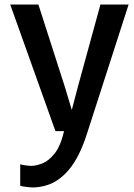

<svg xmlns="http://www.w3.org/2000/svg" viewBox="-20 -577 591 845"><path d="M69 240V146Q77.5 149 93.8 151Q110 153 118 153Q138.5 153 166.2 142.2Q194 131.5 220.2 98.8Q246.5 66 262 0H224L25 -557H149L265 -196L296 -93L323 -196L422 -557H546L361 17Q328 117.5 282.5 170.8Q237 224 183 239Q172.5 242.5 155.5 245.2Q138.5 248 127 248Q116 248 94.8 245.5Q73.5 243 69 240Z"/></svg>

Font: Merriweather Sans
Style: Regular
Weight: 400
Designer: Eben Sorkin
Foundry: Eben Sorkin
Version: Version 1.008; ttfautohint (v1.7.19-72a1) -l 8 -r 50 -G 200 